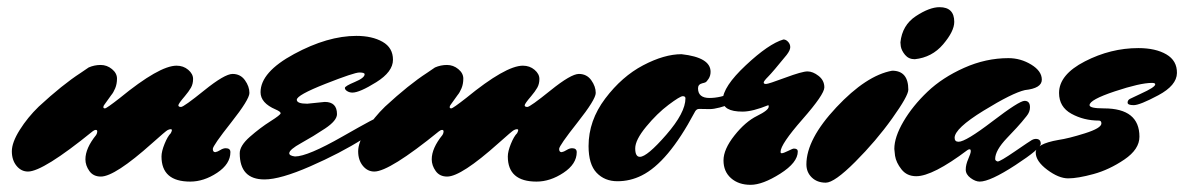

<svg xmlns="http://www.w3.org/2000/svg" viewBox="-20 -483 3300 535"><path d="M88 -186Q154 -247 205 -280L227 -295Q243 -302 260.5 -302Q278 -302 292 -290.5Q306 -279 306 -264Q306 -249 301 -237Q296 -225 290 -218Q274 -195 271 -191.5Q268 -188 268 -184.5Q268 -181 272.5 -181Q277 -181 314 -210Q424 -300 472 -300Q491 -300 504.5 -288.5Q518 -277 518 -263Q518 -249 512 -238.5Q506 -228 495 -215Q477 -194 477 -189.5Q477 -185 484.5 -185Q492 -185 549 -231Q606 -277 628 -277Q650 -277 662.5 -259.5Q675 -242 675 -224Q675 -206 624 -141.5Q573 -77 573 -68Q573 -59 580 -59Q586 -60 594 -65Q602 -70 609 -70Q622 -70 622 -59Q622 -26 585 -1.5Q548 23 510 23Q430 23 430 -47Q430 -61 438.5 -82Q447 -103 456 -112Q459 -118 459 -120.5Q459 -123 455.5 -123Q452 -123 447 -120.5Q442 -118 404 -84Q300 9 261 9Q240 9 229 -6.5Q218 -22 218 -39Q218 -70 248 -107Q251 -112 251 -116.5Q251 -121 247 -121Q243 -121 238 -117Q100 -5 58 -5Q39 -5 26 -21Q13 -37 13 -61.5Q13 -86 35 -121Q57 -156 88 -186Z M836 -194 885 -199Q919 -199 919 -165Q919 -147 886 -125Q853 -103 819.5 -84.5Q786 -66 786 -56Q786 -49 802 -47Q837 -47 935 -103Q1033 -159 1040 -159Q1054 -159 1054 -145Q1053 -135 990.5 -95.5Q928 -56 844.5 -19.5Q761 17 717 17Q648 17 648 -56Q648 -77 676.5 -102Q705 -127 733.5 -145Q762 -163 762 -167.5Q762 -172 748 -178Q706 -196 706 -226Q706 -282 799.5 -332.5Q893 -383 973 -383Q1017 -383 1046 -366.5Q1075 -350 1075 -316.5Q1075 -283 1028.5 -254Q982 -225 962 -225Q954 -225 947.5 -229Q941 -233 941 -238Q941 -243 968.5 -254.5Q996 -266 996 -276Q996 -281 981.5 -281Q967 -281 887 -249.5Q807 -218 807 -205Q807 -194 836 -194Z M1053 -186Q1119 -247 1170 -280L1192 -295Q1208 -302 1225.5 -302Q1243 -302 1257 -290.5Q1271 -279 1271 -264Q1271 -249 1266 -237Q1261 -225 1255 -218Q1239 -195 1236 -191.5Q1233 -188 1233 -184.5Q1233 -181 1237.5 -181Q1242 -181 1279 -210Q1389 -300 1437 -300Q1456 -300 1469.5 -288.5Q1483 -277 1483 -263Q1483 -249 1477 -238.5Q1471 -228 1460 -215Q1442 -194 1442 -189.5Q1442 -185 1449.5 -185Q1457 -185 1514 -231Q1571 -277 1593 -277Q1615 -277 1627.5 -259.5Q1640 -242 1640 -224Q1640 -206 1589 -141.5Q1538 -77 1538 -68Q1538 -59 1545 -59Q1551 -60 1559 -65Q1567 -70 1574 -70Q1587 -70 1587 -59Q1587 -26 1550 -1.5Q1513 23 1475 23Q1395 23 1395 -47Q1395 -61 1403.5 -82Q1412 -103 1421 -112Q1424 -118 1424 -120.5Q1424 -123 1420.5 -123Q1417 -123 1412 -120.5Q1407 -118 1369 -84Q1265 9 1226 9Q1205 9 1194 -6.5Q1183 -22 1183 -39Q1183 -70 1213 -107Q1216 -112 1216 -116.5Q1216 -121 1212 -121Q1208 -121 1203 -117Q1065 -5 1023 -5Q1004 -5 991 -21Q978 -37 978 -61.5Q978 -86 1000 -121Q1022 -156 1053 -186Z M1925 -237Q1925 -210 1957 -210Q1987 -210 2023 -225Q2059 -240 2062 -240Q2065 -240 2068.5 -235Q2072 -230 2072 -225Q2072 -214 2025.5 -196.5Q1979 -179 1958 -179Q1937 -179 1928.5 -179.5Q1920 -180 1915 -169Q1841 -30 1768 6Q1736 22 1700.5 22Q1665 22 1642.5 -1.5Q1620 -25 1620 -76Q1620 -147 1666.5 -208.5Q1713 -270 1772 -301Q1831 -332 1879 -332Q1960 -323 1960 -283Q1960 -272 1954.5 -263.5Q1949 -255 1945.5 -253.5Q1942 -252 1937 -251Q1925 -248 1925 -237ZM1763 -46Q1783 -46 1836.5 -107.5Q1890 -169 1890 -209Q1890 -215 1882.5 -215Q1875 -215 1843 -191Q1811 -167 1780.5 -130Q1750 -93 1750 -69.5Q1750 -46 1763 -46Z M2163 -373Q2170 -373 2176 -366.5Q2182 -360 2182 -351.5Q2182 -343 2172 -330Q2133 -282 2120.5 -269.5Q2108 -257 2108 -253Q2108 -249 2114.5 -249Q2121 -249 2168 -266.5Q2215 -284 2230 -284Q2245 -284 2261 -271.5Q2277 -259 2277 -239.5Q2277 -220 2216 -150.5Q2155 -81 2155 -60Q2155 -56 2158 -56Q2163 -56 2176 -62.5Q2189 -69 2192 -69Q2203 -69 2203 -61Q2203 -30 2154 1Q2105 32 2071.5 32Q2038 32 2017 13.5Q1996 -5 1996 -36Q1996 -67 2026.5 -105.5Q2057 -144 2089.5 -160Q2122 -176 2122 -186Q2122 -189 2121 -190Q2077 -172 2049 -172Q1994 -172 1994 -204Q1994 -241 2058 -301Q2122 -361 2163 -373Z M2511 -233Q2511 -286 2466 -286Q2394 -273 2310.5 -184Q2227 -95 2227 -25Q2227 -3 2242 11.5Q2257 26 2281 26Q2305 26 2363 -32Q2421 -90 2466 -153Q2511 -216 2511 -233ZM2529 -318Q2512 -318 2502 -330Q2492 -342 2490 -354L2489 -365Q2494 -413 2532 -438Q2570 -463 2598 -463Q2639 -463 2639 -422Q2639 -396 2608 -359.5Q2577 -323 2529 -318Z M2753 -40Q2753 -35 2760 -33Q2767 -33 2808.5 -61.5Q2850 -90 2855.5 -93Q2861 -96 2866 -96Q2880 -96 2880 -82.5Q2880 -69 2809.5 -23Q2739 23 2710 23Q2698 23 2684.5 13Q2671 3 2671 -10.5Q2671 -24 2678 -40Q2685 -56 2685 -61.5Q2685 -67 2682 -67Q2679 -67 2676 -65Q2579 8 2533 8Q2507 8 2492 -11Q2477 -30 2474 -49L2472 -68Q2472 -101 2497.5 -144.5Q2523 -188 2564.5 -227.5Q2606 -267 2666.5 -294Q2727 -321 2790 -321Q2824 -321 2853.5 -303Q2883 -285 2883 -261Q2883 -237 2836 -232Q2801 -224 2720.5 -174.5Q2640 -125 2640 -99Q2640 -88 2651 -88Q2671 -88 2745.5 -145Q2820 -202 2835 -202Q2850 -202 2850 -184Q2850 -171 2840.5 -159.5Q2831 -148 2827 -143Q2819 -133 2786 -98.5Q2753 -64 2753 -40Z M3042 -147Q3000 -147 2965.5 -166Q2931 -185 2931 -224Q2931 -275 3003 -312Q3075 -349 3152 -349Q3200 -349 3230 -331.5Q3260 -314 3259.5 -279.5Q3259 -245 3207.5 -217.5Q3156 -190 3139 -190Q3122 -190 3122 -197Q3122 -204 3128.5 -207.5Q3135 -211 3157 -221Q3179 -231 3189 -237.5Q3199 -244 3199 -248Q3199 -252 3190 -252Q3157 -252 3086.5 -228.5Q3016 -205 3016 -190Q3016 -181 3056 -181Q3155 -181 3155 -102Q3155 -67 3113 -38.5Q3071 -10 3027 2Q2983 14 2956.5 14Q2930 14 2898 -10Q2866 -34 2866 -58Q2866 -82 2929 -93Q2957 -97 3003 -111.5Q3049 -126 3049 -139Q3049 -147 3042 -147Z"/></svg>

Font: Mrs Sheppards
Style: Regular
Weight: 400
Version: Version 1.000